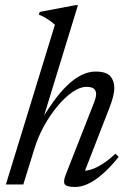

<svg xmlns="http://www.w3.org/2000/svg" viewBox="-20 -736 518 766"><path d="M117.5 -143.5 73 0H3.5L199 -637Q190 -645.5 180.8 -652.2Q171.5 -659 160.5 -665.5Q149.5 -672 135 -677.5L138.5 -688.5L281.5 -715.5H291L149.5 -254L143 -254.5Q168.5 -297 194.8 -333Q221 -369 248.2 -395.2Q275.5 -421.5 304 -436Q332.5 -450.5 361 -450.5Q403.5 -450.5 419.8 -432.2Q436 -414 436 -385.5Q436 -369 431 -349.5Q426 -330 415.5 -303L312 -37L310.5 -55Q327 -54 347.8 -61.2Q368.5 -68.5 392.2 -84Q416 -99.5 440.5 -123L453.5 -110Q417 -65 385.8 -38.8Q354.5 -12.5 328.5 -1.2Q302.5 10 279 10Q247 10 239 0Q231 -10 242 -38.5L351 -316Q357 -330.5 360.2 -341.5Q363.5 -352.5 363.5 -361Q363.5 -374 354.8 -381.8Q346 -389.5 324.5 -389.5Q299.5 -389.5 269.5 -369Q239.5 -348.5 210 -313.2Q180.5 -278 156.2 -234.2Q132 -190.5 117.5 -143.5Z"/></svg>

Font: Newsreader 28pt
Style: Italic
Weight: 400
Italic angle: -17°
Version: Version 1.003